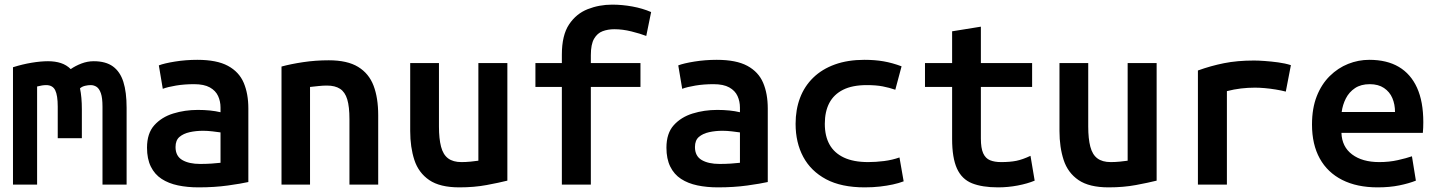

<svg xmlns="http://www.w3.org/2000/svg" viewBox="-20 -796 6200 828"><path d="M36 0V-506Q77 -519 116.5 -525.5Q156 -532 187 -532Q218 -532 242.5 -524Q267 -516 285 -498Q305 -512 331 -522Q357 -532 384 -532Q436 -532 467 -509.5Q498 -487 512 -443Q526 -399 526 -331V0H422V-336Q422 -374 415 -394Q408 -414 396.5 -421.5Q385 -429 371 -429Q360 -429 347 -426Q334 -423 325 -415Q329 -396 331 -373.5Q333 -351 333 -325V-200H229V-336Q229 -385 218 -407Q207 -429 179 -429Q171 -429 161 -427.5Q151 -426 140 -423V0Z M836 12Q788 12 747.5 3.5Q707 -5 677 -24.5Q647 -44 630.5 -77.5Q614 -111 614 -159Q614 -221 645.5 -256Q677 -291 727 -306.5Q777 -322 833 -322Q861 -322 885.5 -319.5Q910 -317 931 -312V-332Q931 -359 920.5 -382Q910 -405 885 -419Q860 -433 817 -433Q775 -433 739 -427Q703 -421 682 -413L665 -514Q688 -523 734.5 -530.5Q781 -538 831 -538Q915 -538 963 -512Q1011 -486 1031 -439Q1051 -392 1051 -328V-11Q1020 -4 962.5 4Q905 12 836 12ZM843 -89Q868 -89 891.5 -90.5Q915 -92 931 -94V-225Q917 -227 896 -229.5Q875 -232 856 -232Q825 -232 798 -226Q771 -220 754 -205.5Q737 -191 737 -162Q737 -123 766 -106Q795 -89 843 -89Z M1194 0V-509Q1234 -520 1287.5 -528Q1341 -536 1398 -536Q1478 -536 1524.5 -507.5Q1571 -479 1591 -426.5Q1611 -374 1611 -299V0H1487V-282Q1487 -336 1477.5 -367.5Q1468 -399 1446.5 -413Q1425 -427 1390 -427Q1373 -427 1354.5 -425Q1336 -423 1317 -421V0Z M1961 12Q1877 12 1831 -19.5Q1785 -51 1767 -106Q1749 -161 1749 -231V-524H1873V-250Q1873 -198 1882 -163.5Q1891 -129 1912.5 -113Q1934 -97 1970 -97Q1989 -97 2009.5 -99Q2030 -101 2043 -103V-524H2168V-17Q2132 -8 2078.5 2Q2025 12 1961 12Z M2403 0V-421H2289V-524H2403V-560Q2403 -644 2434 -690.5Q2465 -737 2514.5 -756.5Q2564 -776 2620 -776Q2663 -776 2707 -768Q2751 -760 2788 -744L2767 -641Q2741 -651 2703 -660.5Q2665 -670 2629 -670Q2602 -670 2579 -661.5Q2556 -653 2542 -629Q2528 -605 2528 -558V-524H2742V-421H2528V0Z M3076 12Q3028 12 2987.5 3.5Q2947 -5 2917 -24.5Q2887 -44 2870.5 -77.5Q2854 -111 2854 -159Q2854 -221 2885.5 -256Q2917 -291 2967 -306.5Q3017 -322 3073 -322Q3101 -322 3125.5 -319.5Q3150 -317 3171 -312V-332Q3171 -359 3160.5 -382Q3150 -405 3125 -419Q3100 -433 3057 -433Q3015 -433 2979 -427Q2943 -421 2922 -413L2905 -514Q2928 -523 2974.5 -530.5Q3021 -538 3071 -538Q3155 -538 3203 -512Q3251 -486 3271 -439Q3291 -392 3291 -328V-11Q3260 -4 3202.5 4Q3145 12 3076 12ZM3083 -89Q3108 -89 3131.5 -90.5Q3155 -92 3171 -94V-225Q3157 -227 3136 -229.5Q3115 -232 3096 -232Q3065 -232 3038 -226Q3011 -220 2994 -205.5Q2977 -191 2977 -162Q2977 -123 3006 -106Q3035 -89 3083 -89Z M3709 12Q3608 12 3542.5 -23Q3477 -58 3444 -119.5Q3411 -181 3411 -262Q3411 -323 3430 -373.5Q3449 -424 3487 -461Q3525 -498 3580.5 -518Q3636 -538 3708 -538Q3753 -538 3790.5 -531.5Q3828 -525 3868 -510L3841 -409Q3815 -418 3786.5 -423.5Q3758 -429 3718 -429Q3656 -429 3616 -409Q3576 -389 3556.5 -352Q3537 -315 3537 -262Q3537 -209 3557.5 -172.5Q3578 -136 3619.5 -116.5Q3661 -97 3724 -97Q3757 -97 3792.5 -101.5Q3828 -106 3859 -117L3877 -14Q3856 -6 3830.5 -0.5Q3805 5 3775 8.5Q3745 12 3709 12Z M4284 12Q4216 12 4172 -5.5Q4128 -23 4107 -69Q4086 -115 4086 -197V-421H3969V-524H4086V-661L4210 -681V-524H4431V-421H4210V-199Q4210 -157 4220 -135Q4230 -113 4249.5 -105Q4269 -97 4297 -97Q4336 -97 4363 -102.5Q4390 -108 4424 -124L4442 -17Q4411 -4 4369 4Q4327 12 4284 12Z M4761 12Q4677 12 4631 -19.5Q4585 -51 4567 -106Q4549 -161 4549 -231V-524H4673V-250Q4673 -198 4682 -163.5Q4691 -129 4712.5 -113Q4734 -97 4770 -97Q4789 -97 4809.5 -99Q4830 -101 4843 -103V-524H4968V-17Q4932 -8 4878.5 2Q4825 12 4761 12Z M5146 0V-492Q5201 -512 5258.5 -523.5Q5316 -535 5388 -535Q5406 -535 5434 -533Q5462 -531 5492 -527Q5522 -523 5547 -515L5525 -401Q5506 -406 5481.5 -410Q5457 -414 5434 -416Q5411 -418 5392 -418Q5362 -418 5332 -414.5Q5302 -411 5271 -403V0Z M5921 12Q5832 12 5768.5 -20Q5705 -52 5671.5 -112.5Q5638 -173 5638 -259Q5638 -329 5658.5 -381Q5679 -433 5714.5 -468Q5750 -503 5794 -520.5Q5838 -538 5885 -538Q5961 -538 6012.5 -507.5Q6064 -477 6091 -417.5Q6118 -358 6118 -269Q6118 -258 6117.5 -245Q6117 -232 6116 -223H5765Q5767 -163 5811 -130Q5855 -97 5928 -97Q5971 -97 6008.5 -105.5Q6046 -114 6069 -122L6086 -17Q6056 -5 6014.5 3.5Q5973 12 5921 12ZM5766 -313H5996Q5996 -346 5984.5 -373Q5973 -400 5948.5 -416.5Q5924 -433 5887 -433Q5849 -433 5823.5 -416Q5798 -399 5784 -371.5Q5770 -344 5766 -313Z"/></svg>

Font: Ubuntu Sans Mono SemiBold
Style: Regular
Weight: 600
Monospace: yes
Designer: Dalton Maag Ltd
Foundry: Dalton Maag Ltd
Version: Version 1.006